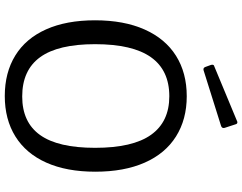

<svg xmlns="http://www.w3.org/2000/svg" viewBox="-125 -879 1014 804"><g transform="rotate(90 382.0 -477.0)"><path d="M382 10Q284 10 212.5 -34Q141 -78 103 -163Q65 -248 65 -368Q65 -489 103.5 -575.5Q142 -662 213.5 -707Q285 -752 383 -752Q480 -752 551.5 -707Q623 -662 661 -576Q699 -490 699 -369Q699 -249 661 -164Q623 -79 551.5 -34.5Q480 10 382 10ZM384 -63Q492 -63 545.5 -138Q599 -213 599 -368Q599 -526 544.5 -602.5Q490 -679 383 -679Q274 -679 219.5 -602Q165 -525 165 -368Q165 -213 219.5 -138Q274 -63 384 -63ZM515 -912Q516 -910 516 -906Q516 -898 505 -895L276 -823Q274 -822 270 -822Q263 -822 260 -831L252 -853Q251 -855 251 -858Q251 -866 257 -867L488 -963Q489 -964 492 -964Q498 -964 500 -958Z"/></g></svg>

Font: Libre Franklin
Style: Regular
Weight: 400
Designer: Pablo Impallari, Rodrigo Fuenzalida
Foundry: Impallari Type
Version: Version 1.001; ttfautohint (v1.4.1)